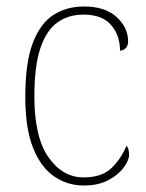

<svg xmlns="http://www.w3.org/2000/svg" viewBox="-20 -562 451 592"><path d="M238 10Q188 10 147 -18Q106 -46 82 -106Q58 -166 58 -263Q58 -370 81.5 -430.5Q105 -491 145.5 -516.5Q186 -542 239 -542Q304 -542 339.5 -509.5Q375 -477 375 -434Q375 -421 367.5 -413.5Q360 -406 350 -406Q350 -453 322.5 -485Q295 -517 237 -517Q192 -517 158 -493.5Q124 -470 105 -415Q86 -360 86 -264Q86 -139 129.5 -77Q173 -15 238 -15Q295 -15 325 -45Q355 -75 370 -113Q378 -103 378 -85Q378 -68 361.5 -45.5Q345 -23 314 -6.5Q283 10 238 10Z"/></svg>

Font: Noto Serif Ethiopic SemiCondensed Thin
Style: Regular
Weight: 100
Width: 4
Designer: Monotype Design Team
Foundry: Monotype Imaging Inc.
Version: Version 2.102; ttfautohint (v1.8.4.7-5d5b)